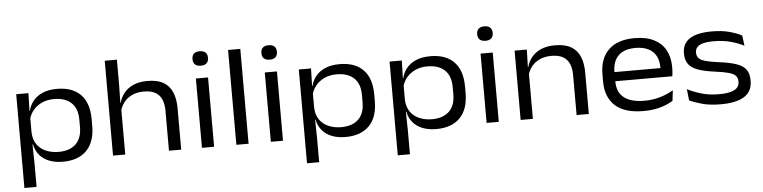

<svg xmlns="http://www.w3.org/2000/svg" viewBox="-48 -917 5301 1334"><g transform="rotate(-5 2602.0 -250.0)"><path d="M358.5 12.1Q303.6 12.1 262.2 -4.5Q220.7 -21.2 195.1 -52.2Q169.4 -83.3 161.2 -125.6H132.9L158.3 -209.2Q160.7 -158.2 184.5 -124.8Q208.4 -91.4 247.5 -75Q286.6 -58.6 334.5 -58.6Q411.7 -58.6 454.2 -99.1Q496.8 -139.6 496.8 -217.6V-269.4Q496.8 -346.7 454.2 -387Q411.6 -427.2 333.7 -427.2Q286.4 -427.2 249.3 -410.2Q212.2 -393.1 188.2 -364Q164.2 -334.9 155.3 -297.8L133.7 -360.9H160.1Q168.5 -397.3 192.7 -428Q216.9 -458.8 258.7 -477.4Q300.5 -495.9 361 -495.9Q467.2 -495.9 524.8 -437.1Q582.4 -378.2 582.4 -265.5V-219.5Q582.4 -106.4 523.9 -47.1Q465.4 12.1 358.5 12.1ZM75.3 170.5V-483.4H160.6L157 -352.2L158.3 -322.2V-156.5L157.7 -135L160.2 6.3V170.5Z M1098.5 0V-278.9Q1098.5 -322.5 1085.3 -355.4Q1072.1 -388.3 1041.8 -406.5Q1011.4 -424.8 959.8 -424.8Q912.4 -424.8 877.1 -408.1Q841.8 -391.5 820.2 -362.9Q798.6 -334.2 790.3 -298.5L773.9 -361.4H793.9Q802.7 -397.5 826.9 -428.1Q851.1 -458.8 891.9 -477.4Q932.6 -495.9 990.5 -495.9Q1060.2 -495.9 1102.5 -471.3Q1144.7 -446.7 1164.3 -400.2Q1183.8 -353.6 1183.8 -288.2V0ZM708.3 0V-661.5H793.2V-491.3L790.8 -345.7L793.6 -340.1V0Z M1328.5 0V-483.4H1413.3V0ZM1370.9 -569.1Q1343.6 -569.1 1330.2 -582.2Q1316.8 -595.2 1316.8 -618.4V-620.6Q1316.8 -643.8 1330.2 -656.8Q1343.6 -669.9 1370.9 -669.9Q1397.8 -669.9 1411.4 -656.8Q1424.9 -643.8 1424.9 -620.6V-618.4Q1424.9 -595.2 1411.4 -582.2Q1397.8 -569.1 1370.9 -569.1Z M1568.5 0V-661.5H1653.8V0Z M1809 0V-483.4H1893.8V0ZM1851.4 -569.1Q1824.1 -569.1 1810.7 -582.2Q1797.3 -595.2 1797.3 -618.4V-620.6Q1797.3 -643.8 1810.7 -656.8Q1824.1 -669.9 1851.4 -669.9Q1878.3 -669.9 1891.9 -656.8Q1905.4 -643.8 1905.4 -620.6V-618.4Q1905.4 -595.2 1891.9 -582.2Q1878.3 -569.1 1851.4 -569.1Z M2329.5 12.1Q2274.6 12.1 2233.2 -4.5Q2191.7 -21.2 2166.1 -52.2Q2140.4 -83.3 2132.2 -125.6H2103.9L2129.3 -209.2Q2131.7 -158.2 2155.5 -124.8Q2179.4 -91.4 2218.5 -75Q2257.6 -58.6 2305.5 -58.6Q2382.7 -58.6 2425.2 -99.1Q2467.8 -139.6 2467.8 -217.6V-269.4Q2467.8 -346.7 2425.2 -387Q2382.6 -427.2 2304.7 -427.2Q2257.4 -427.2 2220.3 -410.2Q2183.2 -393.1 2159.2 -364Q2135.2 -334.9 2126.3 -297.8L2104.7 -360.9H2131.1Q2139.5 -397.3 2163.7 -428Q2187.9 -458.8 2229.7 -477.4Q2271.5 -495.9 2332 -495.9Q2438.2 -495.9 2495.8 -437.1Q2553.4 -378.2 2553.4 -265.5V-219.5Q2553.4 -106.4 2494.9 -47.1Q2436.4 12.1 2329.5 12.1ZM2046.3 170.5V-483.4H2131.6L2128 -352.2L2129.3 -322.2V-156.5L2128.7 -135L2131.2 6.3V170.5Z M2962.5 12.1Q2907.6 12.1 2866.2 -4.5Q2824.7 -21.2 2799.1 -52.2Q2773.4 -83.3 2765.2 -125.6H2736.9L2762.3 -209.2Q2764.7 -158.2 2788.5 -124.8Q2812.4 -91.4 2851.5 -75Q2890.6 -58.6 2938.5 -58.6Q3015.7 -58.6 3058.2 -99.1Q3100.8 -139.6 3100.8 -217.6V-269.4Q3100.8 -346.7 3058.2 -387Q3015.6 -427.2 2937.7 -427.2Q2890.4 -427.2 2853.3 -410.2Q2816.2 -393.1 2792.2 -364Q2768.2 -334.9 2759.3 -297.8L2737.7 -360.9H2764.1Q2772.5 -397.3 2796.7 -428Q2820.9 -458.8 2862.7 -477.4Q2904.5 -495.9 2965 -495.9Q3071.2 -495.9 3128.8 -437.1Q3186.4 -378.2 3186.4 -265.5V-219.5Q3186.4 -106.4 3127.9 -47.1Q3069.4 12.1 2962.5 12.1ZM2679.3 170.5V-483.4H2764.6L2761 -352.2L2762.3 -322.2V-156.5L2761.7 -135L2764.2 6.3V170.5Z M3314 0V-483.4H3398.8V0ZM3356.4 -569.1Q3329.1 -569.1 3315.7 -582.2Q3302.3 -595.2 3302.3 -618.4V-620.6Q3302.3 -643.8 3315.7 -656.8Q3329.1 -669.9 3356.4 -669.9Q3383.3 -669.9 3396.9 -656.8Q3410.4 -643.8 3410.4 -620.6V-618.4Q3410.4 -595.2 3396.9 -582.2Q3383.3 -569.1 3356.4 -569.1Z M3941.5 0V-278.9Q3941.5 -322.5 3928.3 -355.4Q3915.1 -388.3 3884.8 -406.5Q3854.5 -424.8 3802.5 -424.8Q3755 -424.8 3719.7 -408.1Q3684.4 -391.5 3662.6 -362.9Q3640.8 -334.2 3632.5 -298.5L3618.5 -361.4H3636.1Q3644.9 -397.5 3669.1 -428.1Q3693.3 -458.8 3734.1 -477.4Q3775 -495.9 3833.5 -495.9Q3903.2 -495.9 3945.5 -471.3Q3987.7 -446.7 4007.3 -400.2Q4026.8 -353.6 4026.8 -288.2V0ZM3551.3 0V-483.4H3636.6L3633.1 -352.8L3636.6 -345.3V0Z M4407.1 12.9Q4276.5 12.9 4210.8 -46.6Q4145 -106.1 4145 -216.6V-266.3Q4145 -376.1 4207.5 -436.7Q4269.9 -497.3 4388.8 -497.3Q4469.1 -497.3 4523.3 -470Q4577.4 -442.6 4604.7 -392.9Q4632 -343.2 4632 -276V-265.2Q4632 -251.5 4630.8 -237.3Q4629.5 -223 4627.4 -210.5H4548.3Q4549.5 -228 4549.9 -245.8Q4550.3 -263.5 4550.3 -278.9Q4550.3 -326.4 4532.1 -359.8Q4513.8 -393.2 4477.9 -411.1Q4441.9 -428.9 4388.8 -428.9Q4309.6 -428.9 4269.5 -388.6Q4229.5 -348.4 4229.5 -275.7V-248.7L4229.9 -239V-207.7Q4229.9 -173.9 4240.4 -146.6Q4250.9 -119.3 4273.8 -99.3Q4296.6 -79.4 4333 -68.7Q4369.4 -57.9 4420.6 -57.9Q4477.8 -57.9 4527.8 -72.5Q4577.7 -87 4622.5 -113L4613.7 -40.1Q4574 -15.3 4522.5 -1.2Q4471 12.9 4407.1 12.9ZM4186.5 -210.5V-274.3H4609.9V-210.5Z M4946.2 12.9Q4872.4 12.9 4818.5 -1.7Q4764.6 -16.3 4729 -33.4L4720.1 -112.3Q4763.8 -90 4818.1 -73.9Q4872.4 -57.9 4942.1 -57.9Q5011.4 -57.9 5046.8 -76.1Q5082.1 -94.3 5082.1 -131.8V-134.5Q5082.1 -159.8 5068.1 -174.9Q5054.1 -190.1 5019.7 -199.5Q4985.3 -208.9 4923.9 -216.9Q4846.9 -226.8 4803 -244.1Q4759 -261.3 4740.4 -289.7Q4721.7 -318.1 4721.7 -360.4V-362.9Q4721.7 -429.4 4772.9 -463.2Q4824 -497 4928.3 -497Q4998.6 -497 5050.9 -482.5Q5103.1 -468.1 5136.3 -450L5145.3 -378.1Q5105.3 -399 5053 -413.4Q5000.7 -427.8 4935.6 -427.8Q4888.2 -427.8 4859.7 -419.8Q4831.2 -411.8 4818.5 -397Q4805.8 -382.2 4805.8 -361.7V-360Q4805.8 -336.3 4818.4 -321.5Q4831 -306.8 4863.8 -297.3Q4896.6 -287.8 4957.1 -279.8Q5034.7 -270.1 5080.6 -254.1Q5126.5 -238.2 5146.6 -210.1Q5166.7 -182 5166.7 -135.4V-131.1Q5166.7 -58.1 5111.1 -22.6Q5055.6 12.9 4946.2 12.9Z"/></g></svg>

Font: Anek Gurmukhi Medium SemiExpanded
Style: Regular
Weight: 500
Width: 6
Version: Version 1.003